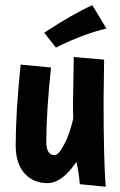

<svg xmlns="http://www.w3.org/2000/svg" viewBox="-20 -697 460 734"><path d="M378 -469 376 -311Q376 -88 384 17L285 7Q282 -35 272 -78Q217 3 161.5 3Q106 3 73 -35Q40 -73 40 -140Q40 -270 59 -450L175 -439Q157 -268 157 -155Q157 -104 189 -104Q204 -104 225.5 -145Q247 -186 260 -244Q259 -266 259 -296Q259 -326 262 -479ZM194 -515 149 -572Q262 -646 333 -677L387 -588Q292 -565 194 -515Z"/></svg>

Font: Boogaloo
Style: Regular
Weight: 400
Designer: John Vargas Beltran
Foundry: John Vargas Beltran
Version: Version 1.002